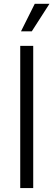

<svg xmlns="http://www.w3.org/2000/svg" viewBox="-20 -962 273 982"><path d="M149.9 -727.5H83.5V0H149.9ZM87.4 -801.8H142.6L232.9 -942.4H157.7Z"/></svg>

Font: Raveo Light
Style: Regular
Weight: 300
Designer: Jakub Foglar, Rasmus Andersson (Inter)
Foundry: Jakubfoglar.com
Version: Version 1.100;Glyphs 3.2.3 (3260)